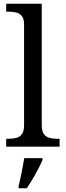

<svg xmlns="http://www.w3.org/2000/svg" viewBox="-20 -780 350 1021"><path d="M13 0V-42H26Q49 -42 67.5 -47Q86 -52 97 -67.5Q108 -83 108 -114V-650Q108 -680 96.5 -694.5Q85 -709 66.5 -713.5Q48 -718 26 -718H13V-760H202V-114Q202 -83 213 -67.5Q224 -52 243 -47Q262 -42 284 -42H297V0ZM79 208Q85 186 90 161Q95 136 100 110.5Q105 85 109 61H206V71Q197 92 183 119Q169 146 153 173Q137 200 123 221H79Z"/></svg>

Font: Noto Serif Gujarati
Style: Regular
Weight: 400
Designer: Universal Thirst, Indian Type Foundry and the Monotype Design Team
Foundry: Monotype Imaging Inc.
Version: Version 2.102